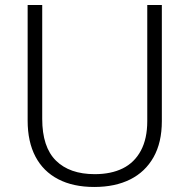

<svg xmlns="http://www.w3.org/2000/svg" viewBox="-20 -734 754 764"><path d="M624 -714V-252Q624 -167 591 -108.5Q558 -50 498 -20Q438 10 355 10Q271 10 211.5 -21Q152 -52 121 -111Q90 -170 90 -254V-714H148V-261Q148 -149 202.5 -95Q257 -41 357 -41Q422 -41 468.5 -64Q515 -87 540.5 -134.5Q566 -182 566 -252V-714Z"/></svg>

Font: Noto Sans Armenian Light
Style: Regular
Weight: 300
Designer: Monotype Design Team
Foundry: Monotype Imaging Inc.
Version: Version 2.007